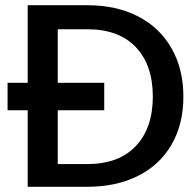

<svg xmlns="http://www.w3.org/2000/svg" viewBox="-20 -715 727 735"><path d="M682 -345Q682 -239 636.5 -161Q591 -83 508 -41.5Q425 0 314 0H86V-293H9V-398H86V-695H314Q425 -695 508 -652.5Q591 -610 636.5 -530.5Q682 -451 682 -345ZM565 -345Q565 -466 500 -534.5Q435 -603 314 -603H201V-398H379V-293H201V-87H314Q435 -87 500 -156Q565 -225 565 -345Z"/></svg>

Font: IBM-Poppins
Style: Poppins-Medium
Weight: 500
Designer: Mike Abbink, Paul van der Laan, Pieter van Rosmalen, Ben Mitchell, Mark Frömberg
Foundry: Bold Monday
Version: Version 1.1